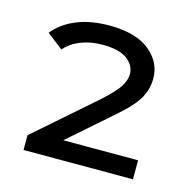

<svg xmlns="http://www.w3.org/2000/svg" viewBox="-72 -820 573 566"><g transform="rotate(15 215.0 -537.0)"><path d="M46 -327V-372L231 -534Q267 -567 279 -586.5Q291 -606 291 -624Q291 -650 267 -668.5Q243 -687 191 -687Q155 -687 125.5 -675.5Q96 -664 77 -642L28 -680Q54 -712 96.5 -729.5Q139 -747 196 -747Q277 -747 319 -713Q361 -679 361 -629Q361 -599 346.5 -571Q332 -543 284 -501L122 -359L103 -385H380V-327Z"/></g></svg>

Font: Montserrat Thin Medium
Style: Regular
Weight: 500
Version: Version 9.000